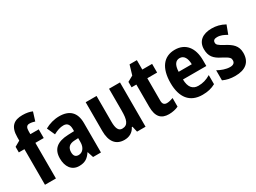

<svg xmlns="http://www.w3.org/2000/svg" viewBox="-44 -1402 2735 2050"><g transform="rotate(-30 1324.0 -377.5)"><path d="M319 -439V-546H216V-583C216 -624 228 -649 262 -649C287 -649 307 -644 329 -637L362 -743C333 -756 293 -765 244 -765C142 -765 79 -723 79 -586V-546L12 -508V-439H81V0H216V-439Z M577 -558C515 -558 452 -540 399 -510L443 -413C490 -438 527 -451 568 -451C614 -451 636 -421 636 -368V-341L558 -338C427 -332 359 -279 359 -163C359 -65 406 10 499 10C571 10 610 -17 647 -73H650L674 0H771V-363C771 -494 702 -558 577 -558ZM593 -252 637 -254V-205C637 -137 601 -95 552 -95C517 -95 496 -114 496 -161C496 -216 525 -250 593 -252Z M1321 -546H1186V-274C1186 -166 1169 -106 1096 -106C1051 -106 1032 -147 1032 -228V-546H898V-191C898 -60 954 10 1058 10C1117 10 1165 -16 1192 -70H1200L1216 0H1321Z M1646 -104C1612 -104 1596 -123 1596 -162V-439H1717V-546H1596V-662H1506L1471 -544L1402 -506V-439H1461V-165C1461 -42 1511 10 1606 10C1650 10 1694 0 1724 -15V-121C1695 -111 1670 -104 1646 -104Z M2001 -556C1864 -556 1785 -456 1785 -270C1785 -93 1864 10 2020 10C2083 10 2134 -2 2181 -28V-140C2129 -109 2084 -96 2029 -96C1959 -96 1920 -143 1919 -237H2207V-309C2207 -462 2132 -556 2001 -556ZM2001 -453C2054 -453 2081 -405 2082 -331H1920C1923 -419 1955 -453 2001 -453Z M2620 -161C2620 -252 2565 -292 2495 -330C2418 -371 2409 -384 2409 -408C2409 -434 2426 -447 2459 -447C2505 -447 2536 -430 2576 -408L2616 -514C2561 -544 2511 -556 2455 -556C2342 -556 2274 -502 2274 -405C2274 -318 2311 -274 2394 -233C2480 -189 2483 -173 2483 -148C2483 -118 2464 -100 2423 -100C2373 -100 2317 -121 2275 -145V-21C2321 0 2365 10 2424 10C2547 10 2620 -45 2620 -161Z"/></g></svg>

Font: Noto Sans Telugu Condensed
Style: Bold
Weight: 700
Width: 3
Designer: Jelle Bosma - Monotype Design Team
Foundry: Monotype Imaging Inc.
Version: Version 2.005